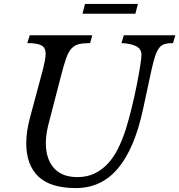

<svg xmlns="http://www.w3.org/2000/svg" viewBox="-20 -950 915 980"><path d="M200 -599Q205 -619 209 -640.5Q213 -662 213 -676Q213 -706 192 -718Q171 -730 119 -730L132 -770H451L440 -730Q404 -730 382 -724.5Q360 -719 344.5 -702Q329 -685 317.5 -652Q306 -619 292 -565L227 -314Q214 -263 214 -220Q214 -139 255 -92.5Q296 -46 375 -46Q424 -46 462.5 -64.5Q501 -83 531 -115.5Q561 -148 583 -192.5Q605 -237 622 -290Q637 -338 651.5 -397Q666 -456 677 -511Q688 -566 695 -609.5Q702 -653 702 -670Q702 -700 675 -714Q648 -728 600 -730L612 -770H875L863 -730Q838 -730 821.5 -725.5Q805 -721 793 -706Q781 -691 772 -664Q763 -637 753 -592L710 -392Q667 -192 582.5 -91Q498 10 367 10Q238 10 176 -49Q114 -108 114 -219Q114 -251 119 -283.5Q124 -316 134 -353ZM401 -880 414 -930H684L671 -880Z"/></svg>

Font: SVN-Libre Baskerville
Style: Italic
Weight: 400
Italic angle: -14°
Designer: Pablo Impallari, Rodrigo Fuenzalida
Foundry: Pablo Impallari, Rodrigo Fuenzalida
Version: Version 1.000; ttfautohint (v1.8.4)